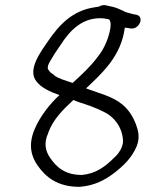

<svg xmlns="http://www.w3.org/2000/svg" viewBox="-20 -660 564 743"><path d="M463 -553 473 -552 485 -550C518 -544 541 -595 508 -603L496 -605C478 -610 465 -612 455 -619H454C442 -625 424 -633 405 -636L387 -640C379 -641 370 -639 362 -634C358 -634 353 -633 348 -632C261 -620 209 -564 166 -501C140 -463 84 -390 121 -345C139 -321 173 -305 210 -292C173 -258 135 -210 114 -160C87 -97 103 -51 126 -19C157 25 202 63 287 63H288C345 59 388 36 425 7C458 -19 490 -49 509 -94C523 -129 514 -157 506 -179C495 -208 478 -236 453 -256C416 -287 363 -299 313 -318C372 -374 449 -441 463 -553ZM404 -536C396 -500 378 -464 358 -440C330 -402 297 -372 261 -339C233 -349 207 -355 189 -369V-370C179 -376 173 -381 171 -385C168 -389 165 -393 165 -394C164 -408 170 -417 183 -438C191 -453 202 -467 213 -484C251 -544 301 -595 380 -589L398 -586C400 -585 404 -584 405 -583L404 -582C410 -574 409 -554 404 -536ZM167 -146V-147C186 -199 225 -237 264 -273C270 -271 277 -267 284 -265C316 -255 348 -244 376 -230C421 -210 452 -170 456 -118C458 -94 440 -65 422 -50C388 -16 352 12 297 17C231 17 199 -13 174 -49C158 -73 147 -103 167 -146Z"/></svg>

Font: Stray Cat
Style: BdObl
Weight: 700
Version: Version 1.0